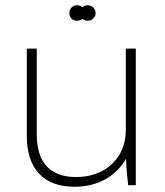

<svg xmlns="http://www.w3.org/2000/svg" viewBox="-20 -705 629 731"><path d="M273 -626C281 -626 288 -628 294 -633C299 -628 306 -626 313 -626C330 -626 344 -638 344 -655C344 -672 330 -685 313 -685C306 -685 299 -682 294 -678C288 -682 281 -685 273 -685C257 -685 244 -672 244 -655C244 -638 257 -626 273 -626ZM263 6H266C353 6 424 -36 460 -101C461 -62 465 -23 468 0H497V-520H459V-209C459 -104 381 -31 271 -31H269C170 -31 120 -88 120 -192V-520H82V-188C82 -63 145 6 263 6Z"/></svg>

Font: Fixel Text ExtraLight
Style: Regular
Weight: 200
Width: 4
Designer: AlfaBravo + MacPaw
Foundry: Kyrylo Tkachov, Marchela Mozhyna, Serhii Makarenko, Maria Weinstein, Zakhar Kryvoshyya
Version: Version 1.211